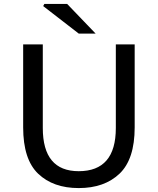

<svg xmlns="http://www.w3.org/2000/svg" viewBox="-20 -945 804 978"><path d="M98 -296V-719H198V-293Q198 -73 381 -73Q570 -73 570 -293V-719H666V-296Q666 -134 589 -60.5Q512 13 381 13Q251 13 174.5 -60Q98 -133 98 -296ZM200 -914 206 -925H322L467 -774H381Z"/></svg>

Font: Nebula Sans Medium
Style: Regular
Weight: 500
Designer: Paul D. Hunt for Adobe (as Source Sans)
Foundry: Nebula Entertainment & Broadcasting LLC
Version: Version 1.010